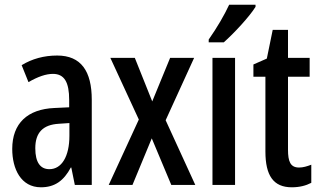

<svg xmlns="http://www.w3.org/2000/svg" viewBox="-20 -786 1358 816"><path d="M223 -550C167 -550 116 -536 72 -509L101 -437C141 -460 175 -472 205 -472C254 -472 274 -436 274 -361V-330L211 -327C97 -322 32 -262 32 -153C32 -68 69 10 154 10C213 10 251 -18 281 -74H283L298 0H370V-362C370 -483 325 -550 223 -550ZM230 -260 275 -263V-209C275 -121 242 -67 190 -67C152 -67 130 -95 130 -156C130 -222 162 -256 230 -260Z M570 -278 442 0H543L625 -198L708 0H810L684 -275L805 -540H703L627 -355L553 -540H449Z M1066 -757V-766H954C933 -721 904 -671 867 -618V-606H931C974 -644 1041 -716 1066 -757ZM979 0V-540H883V0Z M1251 -74C1214 -74 1204 -100 1204 -150V-460H1296V-540H1204V-659H1139L1114 -537L1057 -512V-460H1108V-142C1108 -40 1142 10 1220 10C1253 10 1280 3 1303 -9V-86C1285 -79 1268 -74 1251 -74Z"/></svg>

Font: Noto Sans Lao ExtraCondensed Medium
Style: Regular
Weight: 500
Width: 2
Designer: Monotype Design Team
Foundry: Monotype Imaging Inc.
Version: Version 2.003